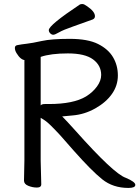

<svg xmlns="http://www.w3.org/2000/svg" viewBox="-20 -906 686 945"><path d="M436 -810.1Q387.2 -792 339.1 -775.4Q291 -758.8 270.5 -746.8Q250 -734.9 242.2 -734.9Q234.4 -734.9 227.3 -741.9Q220.2 -749 220.2 -757.8Q220.2 -782.2 373 -883.8Q377.4 -886.2 385.7 -886.2Q394 -886.2 409.2 -875Q447.3 -849.1 447.3 -826.2Q447.3 -814.9 436 -810.1ZM98.1 -17.1 100.1 -116.2V-609.9H105Q82 -609.9 61 -645Q53.2 -658.2 53.2 -670.2Q53.2 -682.1 66.4 -684.1Q86.4 -688 112.3 -690.9Q138.2 -693.8 185.8 -704.3Q233.4 -714.8 322.8 -714.8Q412.1 -714.8 462.6 -689.5Q513.2 -664.1 536.6 -624Q560.1 -584 560.1 -534.4Q560.1 -484.9 530.8 -443.4Q501.5 -401.9 448.7 -372.3Q396 -342.8 338.4 -337.9L286.1 -333Q307.1 -312 350.1 -264.2Q540 -50.8 599.1 -30.8Q646 -11.2 646 3.9Q646 19 612.3 19Q536.1 19 483.2 -23.4Q430.2 -65.9 343.3 -164.1L275.4 -241.2Q221.2 -299.8 201.2 -313Q181.2 -326.2 180.2 -326.2V-115.2L183.1 1Q183.1 17.1 161.6 17.1Q140.1 17.1 119.1 8.5Q98.1 0 98.1 -17.1ZM180.2 -387.2Q185.1 -394 201.2 -394H221.2Q341.3 -394 403.3 -431.2Q437 -452.1 457.5 -480.5Q478 -508.8 478 -537.1Q478 -584 438.2 -613.5Q398.4 -643.1 314.2 -643.1Q230 -643.1 180.2 -626Z"/></svg>

Font: LXGW WenKai GB Screen
Style: Regular
Weight: 400
Designer: LXGW / Fontworks Inc.
Foundry: LXGW / Fontworks Inc.
Version: Version 1.321;February 19, 2024;FontCreator 14.0.0.2901 64-b